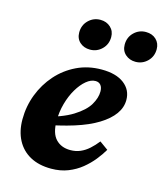

<svg xmlns="http://www.w3.org/2000/svg" viewBox="-114 -836 807 938"><g transform="rotate(15 290.0 -366.5)"><path d="M232 16Q170 16 126 -8Q82 -32 58.5 -76.5Q35 -121 35 -181Q35 -247 58 -307Q81 -367 122.5 -414Q164 -461 221 -488.5Q278 -516 347 -516Q420 -516 460.5 -485Q501 -454 501 -403Q501 -365 477 -331.5Q453 -298 406 -269Q359 -240 289 -218Q219 -196 125 -179L124 -218Q220 -241 273 -274Q326 -307 347 -342.5Q368 -378 368 -410Q368 -431 358.5 -442.5Q349 -454 332 -454Q309 -454 285.5 -434.5Q262 -415 242 -381.5Q222 -348 210 -305Q198 -262 198 -216Q198 -154 225.5 -125Q253 -96 299 -96Q327 -96 350 -106Q373 -116 393 -134Q413 -152 431 -175L474 -144Q459 -118 436.5 -90Q414 -62 384.5 -38Q355 -14 317 1Q279 16 232 16ZM265 -595Q234 -595 213.5 -613.5Q193 -632 193 -663Q193 -700 218 -724.5Q243 -749 278 -749Q309 -749 329.5 -730Q350 -711 350 -681Q350 -644 325 -619.5Q300 -595 265 -595ZM495 -595Q465 -595 444 -613.5Q423 -632 423 -663Q423 -700 448 -724.5Q473 -749 508 -749Q540 -749 560 -730Q580 -711 580 -681Q580 -644 555 -619.5Q530 -595 495 -595Z"/></g></svg>

Font: Source Serif 4 ExtraBold
Style: Italic
Weight: 800
Italic angle: -12°
Designer: Frank Grießhammer
Foundry: Adobe Systems Incorporated
Version: Version 4.004;hotconv 1.0.116;makeotfexe 2.5.65601